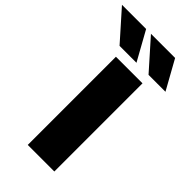

<svg xmlns="http://www.w3.org/2000/svg" viewBox="-399 -1047 1124 1124"><g transform="rotate(45 163.0 -485.0)"><path d="M53 -790 -107 -970H93L193 -790ZM293 -790 133 -970H333L433 -790ZM83 0V-730H303V0Z"/></g></svg>

Font: M PLUS 1p Black
Style: Regular
Weight: 900
Version: Version 1.061